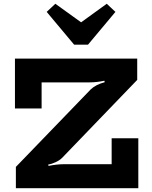

<svg xmlns="http://www.w3.org/2000/svg" viewBox="-20 -996 805 1016"><path d="M544.9 -976.1 590.8 -933.1 445.8 -759.8H372.1L227.1 -933.1L272.9 -976.1L409.2 -877.9ZM64 0V-112.8L460 -522.9Q487.3 -548.8 534.2 -561L532.2 -568.8Q491.7 -560.1 453.1 -560.1H200.2V-421.9H59.1V-686H706.1V-573.2L309.1 -161.1Q295.9 -147.5 273.7 -137.5Q251.5 -127.4 234.9 -125L236.8 -118.2Q282.2 -127 315.9 -127H570.8V-264.2H711.9V0Z"/></svg>

Font: BioRhyme ExtraBold
Style: Regular
Weight: 800
Designer: Aoife Mooney
Foundry: Aoife Mooney Type
Version: Version 1.500;PS 001.500;hotconv 1.0.88;makeotf.lib2.5.64775